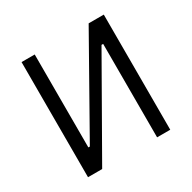

<svg xmlns="http://www.w3.org/2000/svg" viewBox="-155 -855 1011 1011"><g transform="rotate(-30 350.0 -350.0)"><path d="M100 0H186L510 -568H520V0H600V-700H508L189 -135H180V-700H100Z"/></g></svg>

Font: Fixel Text Regular
Style: Regular
Weight: 400
Width: 4
Designer: AlfaBravo + MacPaw
Foundry: Kyrylo Tkachov, Marchela Mozhyna, Serhii Makarenko, Maria Weinstein, Zakhar Kryvoshyya
Version: Version 1.211